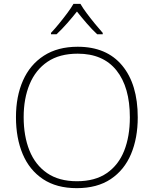

<svg xmlns="http://www.w3.org/2000/svg" viewBox="-20 -968 799 998"><path d="M696 -358Q696 -250 661 -167Q626 -84 555.5 -37Q485 10 379 10Q274 10 203.5 -37Q133 -84 98 -167Q63 -250 63 -359Q63 -467 99.5 -549.5Q136 -632 208 -678.5Q280 -725 384 -725Q534 -725 615 -627.5Q696 -530 696 -358ZM103 -359Q103 -261 133 -186Q163 -111 224.5 -68.5Q286 -26 380 -26Q474 -26 535 -68Q596 -110 625.5 -184.5Q655 -259 655 -358Q655 -515 585.5 -602Q516 -689 384 -689Q289 -689 227 -647Q165 -605 134 -530.5Q103 -456 103 -359ZM398 -948Q410 -927 430.5 -899.5Q451 -872 473.5 -844.5Q496 -817 514 -797V-790H485Q458 -815 430 -847.5Q402 -880 380 -908Q358 -880 329.5 -847.5Q301 -815 274 -790H245V-797Q264 -817 286.5 -844.5Q309 -872 329.5 -899.5Q350 -927 362 -948Z"/></svg>

Font: Noto Sans ExtraLight
Style: Regular
Weight: 200
Designer: Monotype Design Team
Foundry: Monotype Imaging Inc.
Version: Version 2.007